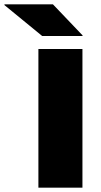

<svg xmlns="http://www.w3.org/2000/svg" viewBox="-110 -865 466 885"><path d="M270 0H67V-639H270ZM134 -845 270.5 -702V-699H84.5L-89.5 -841.5V-845Z"/></svg>

Font: Anek Latin Expanded ExtraBold
Style: Regular
Weight: 800
Width: 7
Designer: Yesha Goshar
Foundry: Ek Type
Version: Version 1.003